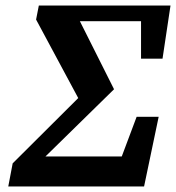

<svg xmlns="http://www.w3.org/2000/svg" viewBox="-20 -677 639 697"><path d="M503 0H10L26 -84L264 -321L111 -606L121 -657H599L570 -464H492V-600H270L394 -353L145 -109H422L476 -253H556Z"/></svg>

Font: Source Serif Pro
Style: Bold Italic
Weight: 700
Italic angle: -12°
Designer: Frank Grießhammer
Foundry: Adobe Systems Incorporated
Version: Version 3.001;hotconv 1.0.111;makeotfexe 2.5.65597